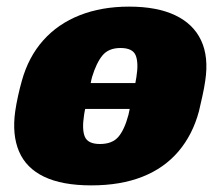

<svg xmlns="http://www.w3.org/2000/svg" viewBox="-20 -550 666 580"><path d="M100 -221Q89 -221 83 -229Q77 -237 79 -247L85 -273Q87 -284 96.5 -291.5Q106 -299 116 -299H526Q537 -299 542.5 -291.5Q548 -284 546 -273L541 -247Q539 -237 529.5 -229Q520 -221 509 -221ZM256 10Q168 10 113.5 -16Q59 -42 37.5 -92.5Q16 -143 26 -214Q29 -235 34.5 -260Q40 -285 46 -306Q66 -378 110.5 -428Q155 -478 221 -504Q287 -530 370 -530Q454 -530 509 -504Q564 -478 587.5 -428Q611 -378 600 -306Q597 -285 591.5 -260Q586 -235 581 -214Q562 -143 519 -92.5Q476 -42 410 -16Q344 10 256 10ZM282 -115Q319 -115 337.5 -136.5Q356 -158 368 -203Q370 -211 373 -226.5Q376 -242 380.5 -260Q385 -278 388 -294Q391 -310 392 -317Q399 -360 390 -382.5Q381 -405 344 -405Q308 -405 289.5 -382.5Q271 -360 258 -317Q256 -310 253 -294Q250 -278 246 -260Q242 -242 238.5 -226.5Q235 -211 234 -203Q227 -158 236.5 -136.5Q246 -115 282 -115Z"/></svg>

Font: Rubik Light ExtraBold
Style: Italic
Weight: 800
Italic angle: -12°
Version: Version 2.104